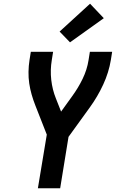

<svg xmlns="http://www.w3.org/2000/svg" viewBox="-20 -1014 640 1034"><path d="M184 0 232 -289 170 -447Q159 -475 150.5 -504.5Q142 -534 137.5 -564.5Q133 -595 133.5 -627Q134 -659 139 -691L146 -735H266L259 -691Q250 -637 256 -584Q262 -531 281 -484L309 -413L368 -495Q401 -540 425 -589.5Q449 -639 457 -691L464 -735H584L577 -691Q566 -624 536 -559Q506 -494 464 -436L349 -277L304 0ZM357 -786 301 -844 465 -994 539 -916Z"/></svg>

Font: Iosevka Curly Extended Oblique
Style: Bold
Weight: 700
Width: 7
Italic angle: -9°
Monospace: yes
Designer: Belleve Invis
Foundry: Belleve Invis
Version: Version 11.1.0; ttfautohint (v1.8.3)